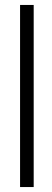

<svg xmlns="http://www.w3.org/2000/svg" viewBox="-20 -757 209 775"><path d="M116 -737V-2H61V-737Z"/></svg>

Font: Fundamental  Brigade Scvhlank
Style: Regular
Weight: 100
Designer: Peter Wiegel, original typeface by Arno Drescher 1935
Foundry: Peter Wiegel
Version: Version 0.000 2012 initial release